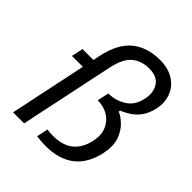

<svg xmlns="http://www.w3.org/2000/svg" viewBox="-205 -879 1015 1015"><g transform="rotate(45 303.0 -371.0)"><path d="M299.5 4.5Q284.5 4.5 264.8 3Q245 1.5 232.5 -0.5L246.5 -64.5Q263 -61 289.5 -61Q362.5 -61 404.2 -95.2Q446 -129.5 460 -196Q470 -246 454 -283Q438 -320 403.8 -340.8Q369.5 -361.5 324.5 -361.5L339 -426.5Q393 -426.5 438 -455Q483 -483.5 495.5 -545.5Q506.5 -598 482.8 -635.5Q459 -673 398.5 -673Q342 -673 303.2 -641.5Q264.5 -610 247.5 -530L182 -219Q169 -158 158.2 -106.8Q147.5 -55.5 136 0H53.5Q65 -55.5 75.8 -106.5Q86.5 -157.5 99.5 -219L110 -268.5Q118.5 -309 127 -349.8Q135.5 -390.5 144 -431H62.5L76.5 -496H158Q162 -515.5 165.5 -532.5Q189 -645.5 250.8 -695.5Q312.5 -745.5 406.5 -745.5Q468 -745.5 509.8 -719.5Q551.5 -693.5 569 -649.5Q586.5 -605.5 575.5 -552Q565.5 -507 544.8 -478.5Q524 -450 498 -433.2Q472 -416.5 447.5 -406.5L445.5 -398Q470 -388 498 -361.5Q526 -335 541.2 -291.5Q556.5 -248 543.5 -186.5Q502.5 4.5 299.5 4.5Z"/></g></svg>

Font: Commissioner
Style: Italic
Weight: 400
Italic angle: -12°
Designer: Kostas Bartsokas
Foundry: Kostas Bartsokas
Version: Version 1.000; ttfautohint (v1.8.3)